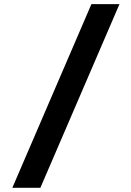

<svg xmlns="http://www.w3.org/2000/svg" viewBox="-20 -806 626 919"><path d="M39.1 92.8H173.3L551.8 -786.1H417.5Z"/></svg>

Font: CaskaydiaCove Nerd Font
Style: Bold
Weight: 700
Designer: Aaron Bell
Foundry: Saja Typeworks
Version: Version 2111.1;Nerd Fonts 2.3.0